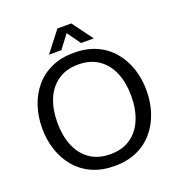

<svg xmlns="http://www.w3.org/2000/svg" viewBox="-155 -1009 1070 1148"><g transform="rotate(-20 380.0 -435.0)"><path d="M380 10Q299 10 237 -18Q175 -46 133 -96Q91 -146 69.5 -211Q48 -276 48 -350Q48 -424 69.5 -489Q91 -554 133 -604Q175 -654 237 -682Q299 -710 380 -710Q461 -710 523 -682Q585 -654 627 -604Q669 -554 690.5 -489Q712 -424 712 -350Q712 -276 690.5 -211Q669 -146 627 -96Q585 -46 523 -18Q461 10 380 10ZM380 -65Q457 -65 509.5 -101.5Q562 -138 588.5 -202.5Q615 -267 615 -350Q615 -434 588.5 -498Q562 -562 509.5 -598.5Q457 -635 380 -635Q303 -635 250.5 -598.5Q198 -562 171.5 -498Q145 -434 145 -350Q145 -267 171.5 -202.5Q198 -138 250.5 -101.5Q303 -65 380 -65ZM237 -750 338 -880H426L522 -750H441L380 -835L316 -750Z"/></g></svg>

Font: Hedvig Letters Sans
Style: Regular
Weight: 400
Designer: Alexander Örn & Tor Weibull
Foundry: Kanon Foundry
Version: Version 1.000; ttfautohint (v1.8.4.7-5d5b)